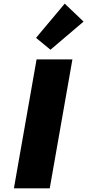

<svg xmlns="http://www.w3.org/2000/svg" viewBox="-20 -1030 477 1050"><path d="M376 -705 252 0H56L180 -705ZM256 -758 177 -823 334 -1010 437 -912Z"/></svg>

Font: Fz Poppins ExtBd
Style: Italic
Weight: 800
Italic angle: -10°
Designer: Ninad Kale (Devanagari), Jonny Pinhorn (Latin)
Foundry: Indian Type Foundry
Version: Vit hóa bi Vntype.Com & FontZin.Com